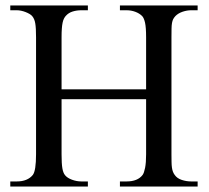

<svg xmlns="http://www.w3.org/2000/svg" viewBox="-20 -682 763 702"><path d="M418.5 0V-18.6H442.9Q483.4 -18.6 501.5 -42.5Q506.8 -49.8 510.5 -68.4Q514.2 -86.9 514.2 -117.7V-319.3H205.1V-117.7Q205.1 -84 208 -66.9Q210.9 -49.8 217.8 -41.5Q226.1 -31.2 243.2 -24.9Q260.3 -18.6 277.3 -18.6H301.3V0H17.6V-18.6H41.5Q80.6 -18.6 100.1 -42.5Q111.8 -58.1 111.8 -117.7V-545.4Q111.8 -563 111.1 -575.4Q110.4 -587.9 108.9 -596.7Q107.4 -605.5 104.7 -611.6Q102.1 -617.7 98.1 -622.6Q94.7 -627 88.1 -630.9Q81.5 -634.8 73.5 -637.9Q65.4 -641.1 57.1 -642.8Q48.8 -644.5 41.5 -644.5H17.6V-662.1H301.3V-644.5H277.3Q260.7 -644.5 245.6 -639.9Q230.5 -635.3 220.2 -623.5Q216.8 -619.6 213.9 -614Q210.9 -608.4 209 -599.4Q207 -590.3 206.1 -577.4Q205.1 -564.5 205.1 -545.4V-355.5H514.2V-545.4Q514.2 -581.5 510.3 -599.1Q506.3 -616.7 499.5 -623.5Q489.7 -633.3 474.6 -638.9Q459.5 -644.5 442.9 -644.5H418.5V-662.1H702.6V-644.5H678.7Q664.1 -644.5 647.9 -639.2Q631.8 -633.8 621.6 -623.5Q616.2 -617.7 613.3 -612.1Q610.4 -606.4 608.9 -598.1Q607.4 -589.8 607.2 -577.4Q606.9 -564.9 606.9 -545.4V-117.7Q606.9 -101.6 607.2 -89.8Q607.4 -78.1 608.6 -69.3Q609.9 -60.5 612.3 -54.2Q614.7 -47.9 618.7 -42.5Q627.4 -29.8 644.5 -24.2Q661.6 -18.6 678.7 -18.6H702.6V0Z"/></svg>

Font: Doulos SIL CyrE
Style: Regular
Weight: 400
Designer: Walt Agee, Victor Gaultney, Peter Martin, Debbi Hosken, Becca Hirsbrunner
Foundry: SIL International
Version: Version 5.000